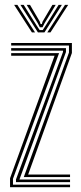

<svg xmlns="http://www.w3.org/2000/svg" viewBox="-20 -779 336 799"><path d="M79 -42.2 267 -560.5V-589.5H26.5V-600H279.2V-558.5L97.2 -52.8H271.5V-42.2ZM46.5 -21.2V-32.2L242.2 -562.8V-568.2H26.5V-578.8H254.5V-562.5L60.8 -31.8H271.5V-21.2ZM21.8 0V-37.2L207.2 -547.2H26.5V-557.8H225.8L34 -34.8V-10.5H271.5V0ZM38.8 -758.8H52.2L125.8 -644.2H112.8ZM65 -758.8H78.5L131.8 -673.8L145 -653.8H157.8L170.8 -673.8L224 -758.8H237.5L165 -644.2H137.8ZM91 -758.8H104.8L145.5 -689.2L148.8 -678.8H154.2L157.2 -689.2L198.2 -758.8H211.8L165.5 -682.5L157 -665.5H145.8L137.2 -682.5ZM250.5 -758.8H263.8L190 -644.2H176.8Z"/></svg>

Font: Big Shoulders Inline Text Light
Style: Regular
Weight: 300
Designer: Patric King
Foundry: XO Type Co
Version: Version 1.000